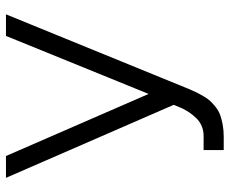

<svg xmlns="http://www.w3.org/2000/svg" viewBox="-84 -684 777 650"><g transform="rotate(-90 305.0 -358.5)"><path d="M122.5 9.9V-58.2H170.1Q188.2 -58.2 203.5 -64.6Q218.8 -71 230.1 -82.7Q241.5 -94.5 249.1 -105.6Q256.7 -116.8 263.8 -131L275.6 -159.4L28.4 -727.3H102.3L312.5 -244.3L508.9 -727.3H582L329.9 -109.7Q322.8 -93 317.8 -82.7Q312.9 -72.4 304.5 -58.2Q296.2 -44 288.2 -35.5Q280.2 -27 267.9 -17.2Q255.7 -7.5 241.7 -2.3Q227.6 2.8 208.6 6.4Q189.6 9.9 167.3 9.9Z"/></g></svg>

Font: Inter Light BETA
Style: Regular
Weight: 300
Designer: Rasmus Andersson
Foundry: rsms
Version: Version 3.011;git-f93a4a705